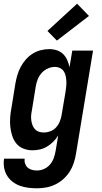

<svg xmlns="http://www.w3.org/2000/svg" viewBox="-30 -803 550 1036"><path d="M170 213Q146 213 122 210Q98 207 76.5 199Q55 191 37 177Q19 163 7.5 143.5Q-4 124 -8 100.5Q-12 77 -8 53H103Q101 67 105.5 80Q110 93 119.5 101.5Q129 110 142.5 113.5Q156 117 170 117Q189 117 208 108.5Q227 100 240 84.5Q253 69 260 50Q267 31 270 12L284 -72Q273 -54 257.5 -38.5Q242 -23 223.5 -12Q205 -1 185 3.5Q165 8 145 8Q119 8 95.5 -1.5Q72 -11 57.5 -29.5Q43 -48 35.5 -71.5Q28 -95 25.5 -120Q23 -145 25 -171Q27 -197 32 -222L53 -352Q57 -375 63.5 -397.5Q70 -420 81.5 -441.5Q93 -463 109 -481.5Q125 -500 145.5 -513Q166 -526 189.5 -532Q213 -538 236 -538Q257 -538 277 -531.5Q297 -525 311 -511Q325 -497 333 -478.5Q341 -460 345 -440L360 -530H472L380 27Q376 52 368 76.5Q360 101 346 123Q332 145 312 163Q292 181 268 192.5Q244 204 219 208.5Q194 213 170 213ZM207 -88Q224 -88 241.5 -94.5Q259 -101 272 -115Q285 -129 292 -146Q299 -163 302 -180L324 -310Q326 -325 327.5 -339Q329 -353 328 -367Q327 -381 324 -394.5Q321 -408 313.5 -419Q306 -430 293.5 -436Q281 -442 267 -442Q247 -442 228 -433.5Q209 -425 195 -409.5Q181 -394 173.5 -375Q166 -356 163 -337L142 -207Q139 -193 138 -179.5Q137 -166 139 -152.5Q141 -139 145.5 -127Q150 -115 159 -105.5Q168 -96 180.5 -92Q193 -88 207 -88ZM277 -584 226 -636 386 -783 450 -717Z"/></svg>

Font: Iosevka Curly Oblique
Style: Bold
Weight: 700
Italic angle: -9°
Monospace: yes
Designer: Belleve Invis
Foundry: Belleve Invis
Version: Version 11.1.0; ttfautohint (v1.8.3)